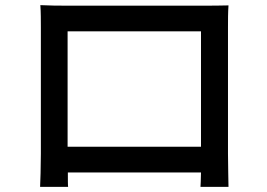

<svg xmlns="http://www.w3.org/2000/svg" viewBox="-20 -716 1040 747"><path d="M137 -696C139 -670 139 -635 139 -609V-118C139 -78 137 2 136 11H245C244 6 244 -18 244 -45H762C761 -17 761 6 760 11H869C869 3 867 -83 867 -118V-609C867 -637 867 -668 869 -695C836 -694 800 -694 777 -694H234C209 -694 177 -694 137 -696ZM243 -594H762V-145H243Z"/></svg>

Font: Noto Sans HK Medium
Style: Regular
Weight: 500
Designer: Ryoko NISHIZUKA 西塚涼子 (kana, bopomofo & ideographs); Paul D. Hunt (Latin, Greek & Cyrillic); Sandoll Communications 산돌커뮤니
Foundry: Adobe
Version: Version 2.002;hotconv 1.0.116;makeotfexe 2.5.65601